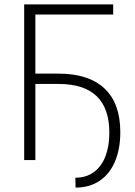

<svg xmlns="http://www.w3.org/2000/svg" viewBox="-20 -727 613 872"><path d="M494.1 -661.1H140.6V-392.6H246.1Q382.3 -392.6 454.3 -325.4Q526.4 -258.3 526.4 -127Q526.4 -50.8 502.4 6.1Q478.5 63 432.6 94Q386.7 125 323.2 125L322.3 80.1Q371.6 80.1 406.2 54.7Q440.9 29.3 458.7 -16.8Q476.6 -63 476.6 -124Q476.6 -345.7 246.1 -345.7H140.6V0H89.8V-707H494.1Z"/></svg>

Font: Pretendard ExtraLight
Style: Regular
Weight: 200
Designer: Base glyphs from Inter by Rasmus Andersson; Hangeul glyphs from Noto Sans CJK(Source Han Sans) by Jang Soo-young and Kan
Foundry: Kil Hyung-jin
Version: Version 1.309